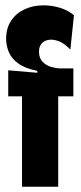

<svg xmlns="http://www.w3.org/2000/svg" viewBox="-20 -710 307 730"><path d="M63.7 0V-343.8H11.3V-442.7L121.8 -433.3V-440.5Q75.7 -449.8 49.8 -468.5Q23.8 -487.2 13.6 -511.9Q3.3 -536.7 3.3 -562.2Q3.3 -602.7 22.2 -631.1Q41.2 -659.5 73.2 -674.6Q105.3 -689.7 145.7 -689.7Q178.7 -689.7 209.7 -679.8Q240.7 -669.8 261.2 -652L247.5 -521.5Q224.8 -544.5 207 -551.8Q189.2 -559.2 175.2 -559.2Q153.2 -559.2 140.8 -547.3Q128.3 -535.5 128.3 -513.5Q128.3 -488.3 142.8 -474.2Q157.3 -460 176.3 -455Q195.3 -450 209.7 -450H259V-343.8H201.3V0Z"/></svg>

Font: Bricolage Grotesque 96pt ExtraBold Condensed
Style: Regular
Weight: 800
Width: 3
Version: Version 1.001;gftools[0.9.33.dev8+g029e19f]